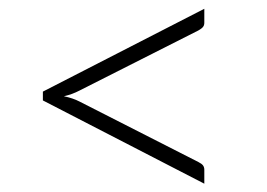

<svg xmlns="http://www.w3.org/2000/svg" viewBox="-20 -559 620 446"><path d="M79.6 -346.2 454.6 -538.6V-505.9Q454.6 -500.5 451.7 -496.6Q448.7 -492.7 440.9 -488.3L164.6 -348.6Q147.9 -339.8 128.4 -335.4Q149.4 -331.1 164.6 -323.2L440.9 -182.6Q448.7 -178.7 451.7 -174.6Q454.6 -170.4 454.6 -165V-132.3L79.6 -325.7Z"/></svg>

Font: Kantumruy Light
Style: Regular
Weight: 300
Foundry: Sovichet Tep
Version: Version 1.3000